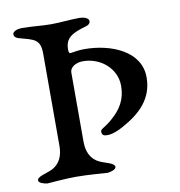

<svg xmlns="http://www.w3.org/2000/svg" viewBox="-71 -656 676 723"><g transform="rotate(-10 267.5 -294.5)"><path d="M228 -467C222 -466 217 -464 217 -482C217 -525 243 -540 300 -556C309 -559 315 -564 315 -573C315 -585 295 -591 280 -591C246 -591 205 -586 170 -586C134 -586 98 -591 59 -591C44 -591 24 -585 24 -573C24 -564 31 -559 40 -556C97 -540 122 -539 122 -482V-129C122 -92 109 -60 75 -45C53 -35 20 -30 20 -15C20 -5 42 1 53 2C60 2 120 -4 163 -4C211 -4 277 2 284 2C295 1 316 -5 316 -15C316 -30 283 -35 261 -45C227 -60 214 -92 214 -129V-394C214 -413 236 -428 264 -428C331 -428 390 -379 390 -312C390 -260 368 -224 329 -191C301 -167 286 -165 286 -155C286 -143 293 -138 304 -138C315 -138 331 -138 368 -158C438 -196 490 -245 490 -327C490 -428 378 -472 277 -472C258 -472 242 -469 228 -467Z"/></g></svg>

Font: EB Garamond SC 08
Style: Regular
Weight: 400
Version: Version 0.016